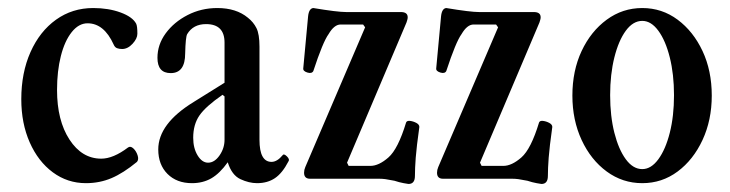

<svg xmlns="http://www.w3.org/2000/svg" viewBox="-20 -445 1817 478"><path d="M194 11Q148 11 111.5 -16Q75 -43 54 -90.5Q33 -138 33 -198Q33 -264 56 -315.5Q79 -367 119.5 -396Q160 -425 212 -425Q250 -425 280 -414Q310 -403 319 -386Q322 -380 322 -361Q322 -349 310 -336Q298 -323 284 -323Q277 -323 271.5 -325Q266 -327 263 -334Q239 -387 198 -387Q176 -387 158.5 -365Q141 -343 131.5 -305.5Q122 -268 122 -221Q122 -145 153 -97.5Q184 -50 232 -50Q262 -50 299 -78Q305 -82 312 -75.5Q319 -69 322.5 -58.5Q326 -48 321 -42Q287 -14 257.5 -1.5Q228 11 194 11Z M458 11Q420 11 397 -12Q374 -35 374 -73Q374 -137 462 -191L539 -239V-339Q539 -385 493 -385Q461 -385 446 -360Q442 -353 441 -312Q441 -263 405 -263Q372 -263 372 -301Q372 -334 392.5 -362Q413 -390 447 -407.5Q481 -425 521 -425Q568 -425 597 -401Q611 -390 618.5 -375Q626 -360 626 -329V-97Q626 -42 656 -42Q670 -42 684 -59Q687 -63 694.5 -55.5Q702 -48 698 -43Q683 -14 664.5 -1.5Q646 11 620 11Q600 11 578.5 1Q557 -9 547 -41Q527 -13 506 -1Q485 11 458 11ZM498 -40Q514 -40 526.5 -58Q539 -76 539 -97V-205L534 -209Q492 -180 476.5 -157.5Q461 -135 461 -102Q461 -76 472 -58Q483 -40 498 -40Z M997 13Q996 13 985 11Q974 9 962 5Q947 2 939.5 1Q932 0 925 0H752Q737 0 737 -15Q737 -22 740 -29L889 -377L884 -384H828Q812 -384 798 -360Q784 -341 760 -268Q756 -261 745 -264.5Q734 -268 735 -275L747 -404Q749 -424 760 -425Q790 -420 810.5 -417.5Q831 -415 842 -415H978Q995 -415 995 -402Q995 -399 994 -395.5Q993 -392 992 -389L844 -40L848 -32H902Q923 -32 947 -53Q971 -74 991 -140Q993 -145 1001 -144Q1009 -143 1016.5 -139Q1024 -135 1024 -129Q1017 -79 1015 -52.5Q1013 -26 1013 -7Q1013 13 997 13Z M1328 13Q1327 13 1316 11Q1305 9 1293 5Q1278 2 1270.5 1Q1263 0 1256 0H1083Q1068 0 1068 -15Q1068 -22 1071 -29L1220 -377L1215 -384H1159Q1143 -384 1129 -360Q1115 -341 1091 -268Q1087 -261 1076 -264.5Q1065 -268 1066 -275L1078 -404Q1080 -424 1091 -425Q1121 -420 1141.5 -417.5Q1162 -415 1173 -415H1309Q1326 -415 1326 -402Q1326 -399 1325 -395.5Q1324 -392 1323 -389L1175 -40L1179 -32H1233Q1254 -32 1278 -53Q1302 -74 1322 -140Q1324 -145 1332 -144Q1340 -143 1347.5 -139Q1355 -135 1355 -129Q1348 -79 1346 -52.5Q1344 -26 1344 -7Q1344 13 1328 13Z M1579 11Q1530 11 1490.5 -18Q1451 -47 1428 -96.5Q1405 -146 1405 -207Q1405 -269 1428 -318Q1451 -367 1490.5 -396Q1530 -425 1579 -425Q1628 -425 1667 -396Q1706 -367 1729 -318Q1752 -269 1752 -207Q1752 -146 1729 -96.5Q1706 -47 1667 -18Q1628 11 1579 11ZM1579 -24Q1601 -24 1619 -48.5Q1637 -73 1647.5 -114.5Q1658 -156 1658 -208Q1658 -260 1647.5 -302Q1637 -344 1619 -368.5Q1601 -393 1579 -393Q1556 -393 1538 -368.5Q1520 -344 1509.5 -302Q1499 -260 1499 -208Q1499 -156 1509.5 -114.5Q1520 -73 1538 -48.5Q1556 -24 1579 -24Z"/></svg>

Font: Junicode Two Beta Condensed Medium
Style: Regular
Weight: 500
Width: 3
Designer: Peter S. Baker
Foundry: Briery Creek Software
Version: Version 1.053; ttfautohint (v1.8.4)